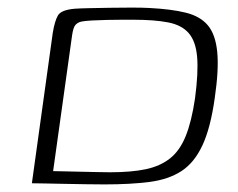

<svg xmlns="http://www.w3.org/2000/svg" viewBox="-20 -483 627 506"><path d="M255 3Q233 3 205 2.5Q177 2 149 1.5Q121 1 98 0.5Q75 0 64 0L119 -396Q124 -427 132.5 -442Q141 -457 177 -460Q191 -461 216 -461.5Q241 -462 270.5 -462.5Q300 -463 327.5 -463Q355 -463 373 -462Q432 -459 470 -449.5Q508 -440 528 -416Q548 -392 552.5 -346Q557 -300 546 -225Q535 -146 513.5 -100Q492 -54 458 -32Q424 -10 374 -3.5Q324 3 255 3ZM270 -29Q326 -29 364 -37Q402 -45 428 -65.5Q454 -86 469.5 -124.5Q485 -163 494 -224Q503 -292 499.5 -333Q496 -374 477.5 -395.5Q459 -417 423 -424Q387 -431 331 -431Q321 -431 302 -431Q283 -431 261.5 -430.5Q240 -430 221.5 -429Q203 -428 194 -426Q185 -424 179 -417.5Q173 -411 170 -390L120 -32Q127 -32 146.5 -31.5Q166 -31 190 -30.5Q214 -30 236.5 -29.5Q259 -29 270 -29Z"/></svg>

Font: Genos Thin Light
Style: Italic
Weight: 300
Italic angle: -8°
Version: Version 1.010